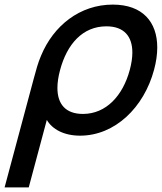

<svg xmlns="http://www.w3.org/2000/svg" viewBox="-57 -575 704 835"><path d="M-37 240H68L146.6 -53.5C170.6 -12.5 221.3 15 291.3 15C442.8 15 569.1 -107.5 613 -271.5C622.3 -305.9 626.9 -338.4 626.9 -368.4C626.9 -479.6 563.1 -555 433.5 -555C290.5 -555 175.5 -463.5 121.4 -332.5C108.4 -302.5 99.5 -269.5 89.9 -233.5ZM303.6 -79.5C227.9 -79.5 192.7 -122.8 192.7 -192.5C192.7 -215.7 196.6 -242 204.3 -270.5C234.4 -383 302.2 -460.5 405.7 -460.5C482.7 -460.5 518.6 -416.6 518.6 -346.7C518.6 -324 514.8 -298.6 507.4 -271C477.5 -159.5 405.1 -79.5 303.6 -79.5Z"/></svg>

Font: Manrope
Style: SemiBoldItalic
Weight: 600
Italic angle: -15°
Designer: Mikhail Sharanda
Foundry: Mikhail Sharanda
Version: Version 4.502;hotconv 1.0.109;makeotfexe 2.5.65596